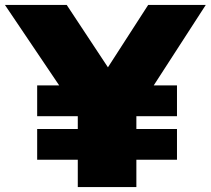

<svg xmlns="http://www.w3.org/2000/svg" viewBox="-51 -760 856 780"><path d="M100 -111V-236H265V-288H100V-413H189.5L-31 -740H220L387.5 -486.5L551 -740H785L573.5 -413H668V-288H503V-236H668V-111H503V0H265V-111Z"/></svg>

Font: Encode Sans Expanded Black
Style: Regular
Weight: 900
Width: 7
Designer: Multiple Designers
Foundry: Impallari Type
Version: Version 3.000; ttfautohint (v1.8.3) -l 8 -r 50 -G 200 -x 14 